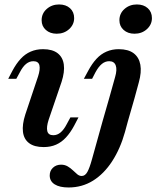

<svg xmlns="http://www.w3.org/2000/svg" viewBox="-20 -649 709 862"><path d="M198.4 -111.3Q187.9 -79 192.3 -60.5Q196.8 -41.9 219.4 -41.9Q237.1 -41.9 252 -54.4Q266.9 -66.9 279.8 -91.9L296 -121.8H332.3L312.9 -84.7Q296 -53.2 276.2 -31.9Q256.5 -10.5 231.9 0.4Q207.3 11.3 175.8 11.3Q133.9 11.3 110.5 -6.5Q87.1 -24.2 83.1 -56.9Q79 -89.5 93.5 -134.7L150.8 -305.6Q161.3 -337.9 156.9 -356Q152.4 -374.2 129.8 -374.2Q112.1 -374.2 97.2 -362.1Q82.3 -350 69.4 -325L53.2 -295.2H16.9L36.3 -332.3Q53.2 -363.7 73 -385.1Q92.7 -406.5 117.7 -417.3Q142.7 -428.2 173.4 -428.2Q215.3 -428.2 238.7 -410.1Q262.1 -391.9 266.5 -359.3Q271 -326.6 256.5 -281.5ZM234.7 -497.6Q204.8 -497.6 185.9 -514.5Q166.9 -531.5 166.9 -558.1Q166.9 -588.7 189.9 -608.9Q212.9 -629 245.2 -629Q275.8 -629 294.4 -612.1Q312.9 -595.2 312.9 -567.7Q312.9 -538.7 290.3 -518.1Q267.7 -497.6 234.7 -497.6ZM470.2 -208.1 496.8 -303.2Q506.5 -336.3 499.6 -355.2Q492.7 -374.2 470.2 -374.2Q452.4 -374.2 437.5 -362.1Q422.6 -350 408.9 -325L393.5 -295.2H356.5L376.6 -332.3Q393.5 -363.7 413.3 -385.1Q433.1 -406.5 458.1 -417.3Q483.1 -428.2 512.9 -428.2Q555.6 -428.2 579.8 -410.1Q604 -391.9 610.1 -358.5Q616.1 -325 603.2 -279L583.9 -208.1ZM554 -104 541.1 -56.5Q520.2 18.5 483.5 75Q446.8 131.5 397.6 162.1Q348.4 192.7 287.9 192.7Q247.6 192.7 225.4 178.6Q203.2 164.5 203.2 138.7Q203.2 117.7 217.7 104Q232.3 90.3 254 90.3Q271 90.3 283.9 98Q296.8 105.6 307.3 115.7Q317.7 125.8 327 133.5Q336.3 141.1 346.8 141.1Q362.1 141.1 372.2 123Q382.3 104.8 392.7 66.9L440.3 -104L470.2 -208.1H583.9ZM583.9 -497.6Q554 -497.6 535.1 -514.5Q516.1 -531.5 516.1 -558.1Q516.1 -588.7 539.1 -608.9Q562.1 -629 594.4 -629Q625 -629 643.5 -612.1Q662.1 -595.2 662.1 -567.7Q662.1 -538.7 639.5 -518.1Q616.9 -497.6 583.9 -497.6Z"/></svg>

Font: Playfair 9pt
Style: Bold Italic
Weight: 700
Italic angle: -15.6°
Designer: Claus Eggers Sørensen
Foundry: Claus Eggers Sørensen
Version: Version 2.203